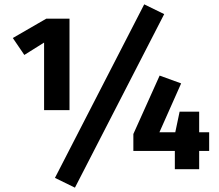

<svg xmlns="http://www.w3.org/2000/svg" viewBox="-20 -779 1009 884"><path d="M300 -272H183V-583L92 -526L39 -604L193 -693H300ZM736 -714 325 85 233 40 644 -759ZM943 -84H897V0H785V-84H594V-162L715 -431L814 -395L714 -170H787L807 -265H897V-170H943Z"/></svg>

Font: Statis Sans
Style: Bold
Weight: 700
Designer: bBox Type GmbH
Foundry: bBox Type GmbH
Version: Version 1.000